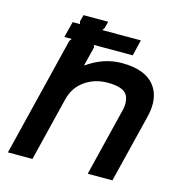

<svg xmlns="http://www.w3.org/2000/svg" viewBox="-120 -950 1010 1060"><g transform="rotate(15 385.0 -420.0)"><path d="M713.9 -391.1 617.2 0H476.1L568.8 -377Q577.6 -406.2 576.7 -431.4Q575.7 -456.5 565.9 -474.9Q556.2 -493.2 528.1 -503.7Q500 -514.2 454.1 -514.2Q379.9 -514.2 323.7 -474.9Q267.6 -435.5 250 -365.2L160.2 0H20L188 -682.1L198.2 -695.8H155.8L179.2 -787.1H221.2L216.8 -800.8L227.1 -839.8H368.2L357.9 -800.8L348.1 -787.1H568.8L546.9 -695.8H325.2L329.1 -682.1L301.8 -573.2H304.2Q397.9 -639.2 501 -639.2Q632.3 -639.2 687 -571.8Q741.7 -504.4 713.9 -391.1Z"/></g></svg>

Font: Sinkin Sans 600 SemiBold Italic
Style: Regular
Weight: 600
Italic angle: -112°
Designer: Keith Bates
Foundry: K-Type
Version: Sinkin Sans (version 1.0)  by Keith Bates   •   © 2014   www